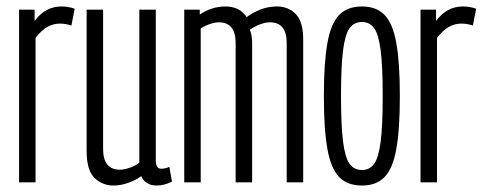

<svg xmlns="http://www.w3.org/2000/svg" viewBox="-20 -564 1493 594"><path d="M87 -534V-499Q120 -544 170 -544Q180 -544 190 -542.5Q200 -541 211 -537L201 -485Q183 -491 165 -491Q145 -491 127 -481Q109 -471 90 -447V0H39V-534Z M331 10Q297 10 272.5 -13.5Q248 -37 248 -97V-534H299V-103Q299 -39 351 -39Q364 -39 381.5 -45Q399 -51 411 -61V-534H462V-67Q462 -42 479 -42Q492 -42 504 -48L512 -2Q488 10 464 10Q447 10 434.5 2Q422 -6 417 -19Q399 -6 376 2Q353 10 331 10Z M550 0V-534H598V-519Q635 -544 678 -544Q699 -544 715.5 -536Q732 -528 743 -511Q760 -524 784.5 -534Q809 -544 837 -544Q872 -544 895 -520.5Q918 -497 918 -442V0H867V-431Q867 -495 815 -495Q802 -495 785.5 -489Q769 -483 753 -472Q760 -455 760 -433V0H709V-431Q709 -495 657 -495Q645 -495 629 -489.5Q613 -484 601 -476V0Z M982 -267Q982 -371 993 -431.5Q1004 -492 1029.5 -518Q1055 -544 1100 -544Q1144 -544 1169.5 -518Q1195 -492 1206 -431.5Q1217 -371 1217 -267Q1217 -163 1206 -102.5Q1195 -42 1169.5 -16Q1144 10 1100 10Q1055 10 1029.5 -16Q1004 -42 993 -102.5Q982 -163 982 -267ZM1035 -267Q1035 -174 1041.5 -124.5Q1048 -75 1062 -56.5Q1076 -38 1100 -38Q1123 -38 1137 -56.5Q1151 -75 1157.5 -124.5Q1164 -174 1164 -267Q1164 -360 1157.5 -409.5Q1151 -459 1137 -477.5Q1123 -496 1100 -496Q1076 -496 1062 -477.5Q1048 -459 1041.5 -409.5Q1035 -360 1035 -267Z M1329 -534V-499Q1362 -544 1412 -544Q1422 -544 1432 -542.5Q1442 -541 1453 -537L1443 -485Q1425 -491 1407 -491Q1387 -491 1369 -481Q1351 -471 1332 -447V0H1281V-534Z"/></svg>

Font: Georama Extra Condensed Light
Style: Regular
Weight: 300
Width: 2
Designer: Jean-Baptiste Levee
Foundry: Production Type
Version: Version 1.000